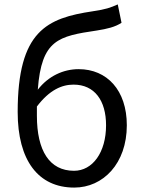

<svg xmlns="http://www.w3.org/2000/svg" viewBox="-20 -836 648 869"><path d="M316 13C447 13 554 -96 554 -269C554 -428 464 -523 336 -523C267 -523 199 -492 151 -430C168 -657 244 -672 419 -698C464 -705 502 -714 530 -733L513 -816C479 -801 460 -794 400 -785C193 -754 60 -697 60 -329C60 -110 153 13 316 13ZM147 -354C204 -429 260 -453 313 -453C408 -453 460 -381 460 -269C460 -146 399 -63 315 -63C204 -63 147 -154 147 -312Z"/></svg>

Font: Source Han Sans JP
Style: Regular
Weight: 400
Designer: Ryoko NISHIZUKA 西塚涼子 (kana, bopomofo & ideographs); Paul D. Hunt (Latin, Greek & Cyrillic); Sandoll Communications 산돌커뮤니
Foundry: Adobe
Version: Version 2.004;hotconv 1.0.118;makeotfexe 2.5.65603